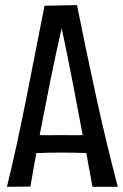

<svg xmlns="http://www.w3.org/2000/svg" viewBox="-20 -718 478 745"><path d="M338.9 6.8 314.9 -124Q291.5 -125 268.6 -125.5Q245.6 -126 222.2 -126Q197.3 -126 171.9 -125.5Q146.5 -125 121.1 -124Q114.7 -90.8 109.1 -58.6Q103.5 -26.4 98.1 5.9L6.8 6.8Q28.3 -79.6 47.1 -167.5Q65.9 -255.4 83.5 -343.8Q101.1 -432.1 118.2 -520.5Q135.3 -608.9 152.8 -695.8L278.8 -698.2Q314 -522 352.8 -344.2Q391.6 -166.5 437 6.8ZM219.2 -608.9Q195.8 -505.9 174.8 -402.1Q153.8 -298.3 133.8 -193.8Q155.3 -192.9 176.3 -193.4Q197.3 -193.8 219.2 -193.8Q240.2 -193.8 260.3 -193.4Q280.3 -192.9 300.8 -193.8Q281.2 -298.8 261.2 -402.3Q241.2 -505.9 219.2 -608.9Z"/></svg>

Font: Englebert
Style: Regular
Weight: 400
Designer: Astigmatic (AOETI)
Foundry: Astigmatic (AOETI)
Version: Version 1.000